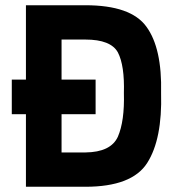

<svg xmlns="http://www.w3.org/2000/svg" viewBox="-20 -713 682 733"><path d="M25 -277H79V0H306Q484 0 542 -91Q600 -182 595 -358Q599 -529 539 -611Q480 -693 306 -693H79V-409H25ZM453 -358Q456 -251 430 -191Q403 -132 306 -131H215V-277H345V-409H215V-562H306Q403 -562 430 -513Q456 -463 453 -358Z"/></svg>

Font: RazerF5
Style: Bold
Weight: 700
Foundry: Razer Inc.
Version: Version 1.000;PS 001.001;hotconv 1.0.56